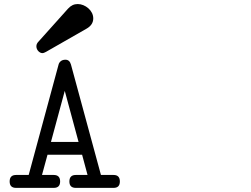

<svg xmlns="http://www.w3.org/2000/svg" viewBox="-20 -914 1244 951"><path d="M413.6 -47.4 386.7 -147.5H215.3L188 -47.4H246.1Q277.8 -47.4 277.8 -15.1Q277.8 16.6 246.1 16.6H59.6Q27.8 16.6 27.8 -15.1Q27.8 -47.4 59.6 -47.4H122.1L270 -593.8Q272.5 -604 281.2 -611.1Q290 -618.2 304.2 -618.2Q324.7 -618.2 331.5 -594.2L480 -47.4H542.5Q573.7 -47.4 573.7 -15.1Q573.7 16.6 542.5 16.6H355.5Q323.7 16.6 323.7 -15.1Q323.7 -47.4 355.5 -47.4ZM369.1 -210.9 300.8 -463.9 232.4 -210.9ZM169.4 -706.5 316.9 -871.1Q337.4 -894 364.7 -894Q378.9 -894 392.6 -888.4Q406.2 -882.8 417.2 -873.3Q428.2 -863.8 435.1 -850.6Q441.9 -837.4 441.9 -822.8Q441.9 -791 408.7 -772L208 -657.2Q202.6 -654.3 198.2 -652.6Q193.8 -650.9 189.5 -650.9Q185.1 -650.9 179.9 -653.3Q174.8 -655.8 170.4 -660.2Q166 -664.6 163.1 -670.9Q160.2 -677.2 160.2 -684.6Q160.2 -696.8 169.4 -706.5Z"/></svg>

Font: Erica Type
Style: Italic
Weight: 400
Monospace: yes
Designer: Peter Wiegel
Foundry: Peter Wiegel
Version: Version 1.000 2010 initial release